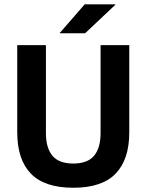

<svg xmlns="http://www.w3.org/2000/svg" viewBox="-20 -846 672 880"><path d="M316 14.5Q184 14.5 121.5 -50.2Q59 -115 59 -239.5V-639H190.5V-236.5Q190.5 -168 220.2 -132.2Q250 -96.5 316 -96.5Q381.5 -96.5 411.2 -132.2Q441 -168 441 -236.5V-639H572.5V-239.5Q572.5 -115 510 -50.2Q447.5 14.5 316 14.5ZM368 -826H509V-824.5L370 -693.5H254V-695Z"/></svg>

Font: Anek Bangla SemiBold
Style: Regular
Weight: 600
Designer: Sulekha Rajkumar (Bangla), Yesha Goshar (Latin)
Foundry: Ek Type
Version: Version 1.003